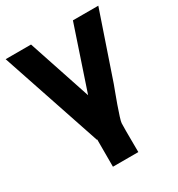

<svg xmlns="http://www.w3.org/2000/svg" viewBox="-168 -736 848 917"><g transform="rotate(-30 255.5 -277.5)"><path d="M327 73H187V-77H185L0 -628H140L255 -282L371 -628H511L388 -267Q384 -256 374 -229.5Q364 -203 353.5 -173.5Q343 -144 335 -118.5Q327 -93 327 -86Q326 -46 326.5 -6.5Q327 33 327 73Z"/></g></svg>

Font: CAT North
Style: Regular
Weight: 400
Designer: Peter Wiegel
Foundry: Peter Wiegel
Version: Version 1.000